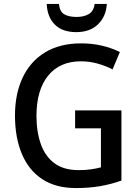

<svg xmlns="http://www.w3.org/2000/svg" viewBox="-20 -944 703 974"><path d="M361 -384H596V-28Q543 -9 487 0.5Q431 10 365 10Q263 10 194.5 -35Q126 -80 91 -163Q56 -246 56 -358Q56 -468 95 -550.5Q134 -633 209 -678.5Q284 -724 392 -724Q447 -724 496.5 -712.5Q546 -701 588 -680L551 -592Q516 -610 475 -621.5Q434 -633 391 -633Q283 -633 224 -560Q165 -487 165 -356Q165 -276 187 -213.5Q209 -151 256 -116Q303 -81 379 -81Q415 -81 442 -85Q469 -89 492 -95V-293H361ZM522 -924Q518 -860 477 -820.5Q436 -781 367 -781Q297 -781 258.5 -819Q220 -857 217 -924H279Q283 -885 306 -871.5Q329 -858 369 -858Q404 -858 429.5 -872Q455 -886 460 -924Z"/></svg>

Font: Noto Sans Ethiopic SemiCondensed Medium
Style: Regular
Weight: 500
Width: 4
Designer: Monotype Design Team
Foundry: Monotype Imaging Inc.
Version: Version 2.102; ttfautohint (v1.8.4.7-5d5b)